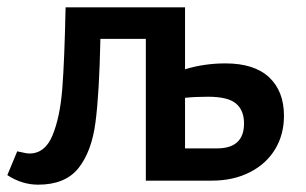

<svg xmlns="http://www.w3.org/2000/svg" viewBox="-24 -493 834 524"><path d="M751 -177Q751 -126 727 -86Q703 -46 658 -23Q613 0 554 0H374V-387H250Q247 -238 236.5 -158.5Q226 -79 190 -34Q154 11 80 11Q36 11 -4 -15L23 -80Q29 -79 39.5 -76.5Q50 -74 56 -74Q99 -74 119.5 -124Q140 -174 146 -251Q152 -328 155 -473H481V-304Q534 -320 591 -320Q670 -320 710.5 -282Q751 -244 751 -177ZM642 -156Q642 -192 620 -210.5Q598 -229 544 -229Q507 -229 481 -226V-88H568Q642 -88 642 -156Z"/></svg>

Font: Ysabeau SC
Style: Bold
Weight: 700
Designer: Christian Thalmann (Catharsis Fonts)
Version: Version 0.003